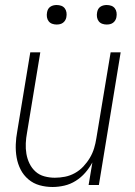

<svg xmlns="http://www.w3.org/2000/svg" viewBox="-20 -739 540 767"><path d="M190 8Q163 8 138 1Q113 -6 93.5 -22.5Q74 -39 62.5 -61.5Q51 -84 46.5 -109.5Q42 -135 43 -162Q44 -189 49 -215L101 -530H141L88 -209Q84 -188 83 -166.5Q82 -145 85.5 -124.5Q89 -104 98 -85.5Q107 -67 122 -53.5Q137 -40 157.5 -34.5Q178 -29 199 -29Q219 -29 239.5 -33Q260 -37 279 -47.5Q298 -58 313 -74Q328 -90 339 -108.5Q350 -127 356 -147Q362 -167 365 -187L422 -530H462L375 0H334L349 -90Q337 -68 320.5 -49Q304 -30 282.5 -16.5Q261 -3 237 2.5Q213 8 190 8ZM406 -641Q397 -641 388.5 -644Q380 -647 374.5 -654Q369 -661 367.5 -670.5Q366 -680 368 -690Q369 -696 372 -702Q375 -708 381 -712Q387 -716 393.5 -717.5Q400 -719 406 -719Q416 -719 424.5 -716Q433 -713 438.5 -706Q444 -699 445.5 -689.5Q447 -680 445 -670Q444 -664 440.5 -658Q437 -652 431.5 -648Q426 -644 419.5 -642.5Q413 -641 406 -641ZM206 -641Q197 -641 188.5 -644Q180 -647 174.5 -654Q169 -661 167.5 -670.5Q166 -680 168 -690Q169 -696 172 -702Q175 -708 181 -712Q187 -716 193.5 -717.5Q200 -719 206 -719Q216 -719 224.5 -716Q233 -713 238.5 -706Q244 -699 245.5 -689.5Q247 -680 245 -670Q244 -664 240.5 -658Q237 -652 231.5 -648Q226 -644 219.5 -642.5Q213 -641 206 -641Z"/></svg>

Font: Iosevka Curly XLtObl
Style: Regular
Weight: 200
Italic angle: -9°
Monospace: yes
Designer: Belleve Invis
Foundry: Belleve Invis
Version: Version 11.1.0; ttfautohint (v1.8.3)